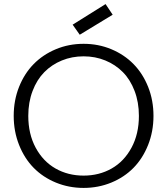

<svg xmlns="http://www.w3.org/2000/svg" viewBox="-20 -924 828 951"><path d="M740.2 -350.1Q740.2 -272.9 713.6 -206.1Q687 -139.2 641.1 -92.5Q595.2 -45.9 531 -19.5Q466.8 6.8 394 6.8Q321.3 6.8 257.1 -19.5Q192.9 -45.9 147 -92.5Q101.1 -139.2 74.5 -206.1Q47.9 -272.9 47.9 -350.1Q47.9 -426.8 74.2 -493.2Q100.6 -559.6 146.5 -606.4Q192.4 -653.3 256.6 -680.2Q320.8 -707 394 -707Q467.3 -707 531.5 -680.2Q595.7 -653.3 641.6 -606.4Q687.5 -559.6 713.9 -493.2Q740.2 -426.8 740.2 -350.1ZM120.1 -350.1Q120.1 -260.3 156.7 -192.4Q193.4 -124.5 255.1 -89.4Q316.9 -54.2 394 -54.2Q471.2 -54.2 533 -89.4Q594.7 -124.5 631.3 -192.4Q668 -260.3 668 -350.1Q668 -417.5 646.7 -473.4Q625.5 -529.3 588.6 -566.7Q551.8 -604 501.7 -624.5Q451.7 -645 394 -645Q336.4 -645 286.4 -624.5Q236.3 -604 199.5 -566.7Q162.6 -529.3 141.4 -473.4Q120.1 -417.5 120.1 -350.1ZM339.8 -801.8 502.9 -903.8 538.1 -851.1 375 -752Z"/></svg>

Font: PoppinsZ Light
Style: Regular
Weight: 300
Designer: Ninad Kale (Devanagari), Jonny Pinhorn (Latin)
Foundry: Indian Type Foundry
Version: Version 3.002;FEAKit 1.0